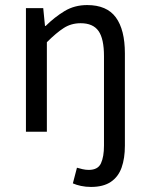

<svg xmlns="http://www.w3.org/2000/svg" viewBox="-20 -518 587 755"><path d="M337.8 217.1Q317.1 217.1 298.4 213.1Q279.8 209.1 266.5 203.1L282.6 141.5Q292.4 144.5 304.8 147.3Q317.2 150.1 328.8 150.1Q365.2 150.1 377 124.2Q388.9 98.4 388.9 54.6V-297.4Q388.9 -365.6 367.4 -396.1Q345.9 -426.7 297.2 -426.7Q259.9 -426.7 230.6 -407.8Q201.3 -389 164.3 -352V0H82V-486.1H150L156.9 -416H159.6Q194.7 -450.7 233.8 -474.4Q273 -498.1 322.7 -498.1Q400 -498.1 435.6 -449.5Q471.1 -401 471.1 -308V54.9Q471.1 104.6 458.2 140.9Q445.3 177.3 415.8 197.2Q386.2 217.1 337.8 217.1Z"/></svg>

Font: Source Sans 3 Variable
Style: Regular
Weight: 200
Designer: Paul D. Hunt
Foundry: Adobe Systems Incorporated
Version: Version 3.026